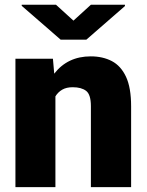

<svg xmlns="http://www.w3.org/2000/svg" viewBox="-20 -770 604 790"><path d="M279.3 -411.1Q253.4 -411.1 236.1 -401.1Q218.8 -391.1 208 -373.5V0H43.5V-528.3H197.8L203.1 -466.8Q258.3 -538.1 353.5 -538.1Q402.8 -538.1 440.2 -518.6Q477.5 -499 498.5 -454.1Q519.5 -409.2 519.5 -332.5V0H354V-333Q354 -380.9 334.5 -396Q314.9 -411.1 279.3 -411.1ZM210.4 -750.5 282.2 -685.1 354 -750.5H494.1V-745.1L335.4 -606.9H229.5L69.3 -746.1V-750.5Z"/></svg>

Font: Vazirmatn RD Black
Style: Regular
Weight: 900
Designer: Saber Rastikerdar
Foundry: Saber Rastikerdar
Version: Version 32.102